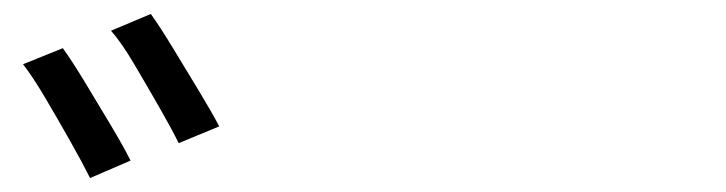

<svg xmlns="http://www.w3.org/2000/svg" viewBox="-20 -860 1040 275"><path d="M70 -791Q83 -773 101.5 -742.5Q120 -712 138.5 -681Q157 -650 167 -630L109 -605Q98 -627 80.5 -658Q63 -689 45 -719.5Q27 -750 13 -768ZM196 -840Q209 -822 227.5 -791.5Q246 -761 264.5 -730.5Q283 -700 294 -679L236 -655Q225 -677 207.5 -707.5Q190 -738 172 -768.5Q154 -799 139 -816Z"/></svg>

Font: Noto Sans JP Thin
Style: Regular
Weight: 400
Version: Version 2.004-H2;hotconv 1.0.118;makeotfexe 2.5.65603